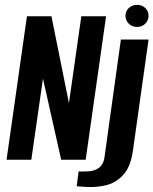

<svg xmlns="http://www.w3.org/2000/svg" viewBox="-20 -658 632 791"><path d="M7 0 91 -591H192L264 -233L315 -591H417L333 0H232L157 -334L109 0ZM333 112Q326 111 313 110.5Q300 110 296 109L304 48Q312 49 324 48.5Q336 48 343 48Q373 46 389.5 32Q406 18 410 -7L478 -495H592L528 -40Q519 27 489.5 60.5Q460 94 419 104.5Q378 115 333 112ZM545 -547Q524 -547 510.5 -560.5Q497 -574 497 -593Q497 -612 510.5 -625Q524 -638 545 -638Q565 -638 578.5 -625Q592 -612 592 -593Q592 -574 578.5 -560.5Q565 -547 545 -547Z"/></svg>

Font: Alumni Sans
Style: Bold Italic
Weight: 700
Italic angle: -8°
Designer: Robert E. Leuschke
Foundry: Robert E. Leuschke
Version: Version 1.016